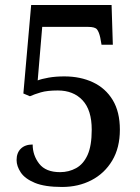

<svg xmlns="http://www.w3.org/2000/svg" viewBox="-20 -734 559 764"><path d="M227 10Q158 10 118.5 -6.5Q79 -23 62.5 -48Q46 -73 46 -97Q46 -126 63 -142.5Q80 -159 110 -159Q110 -116 136 -82.5Q162 -49 219 -49Q254 -49 283 -65Q312 -81 328.5 -117.5Q345 -154 345 -218Q345 -296 308.5 -335Q272 -374 210 -374Q168 -374 142.5 -366.5Q117 -359 99 -351L73 -362L104 -714H424L429 -556H384L379 -584Q374 -607 366 -617Q358 -627 331 -627H148L130 -414Q145 -420 173 -425Q201 -430 236 -430Q300 -430 350 -406.5Q400 -383 428.5 -336Q457 -289 457 -218Q457 -146 426.5 -95Q396 -44 344 -17Q292 10 227 10Z"/></svg>

Font: Noto Serif Khmer SemiCondensed Medium
Style: Regular
Weight: 500
Width: 4
Designer: Danh Hong and the Monotype Design Team
Foundry: Monotype Imaging Inc.
Version: Version 2.004; ttfautohint (v1.8.4.7-5d5b)